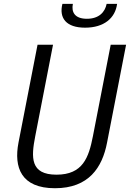

<svg xmlns="http://www.w3.org/2000/svg" viewBox="-20 -961 672 992"><path d="M272 -58.5C136 -58.5 140.5 -147 162 -257L254 -730H174L75.5 -224C51 -96.5 88.5 11.5 264 11.5C439 11.5 508.5 -96 533 -223.5L631.5 -730H552L460 -257C438.5 -147 408 -58.5 272 -58.5ZM356.5 -941H302.5C284 -867.5 322 -818 419.5 -818C517.5 -818 575.5 -867.5 585 -941H531C522.5 -898.5 491.5 -864 429 -864C366 -864 348 -898.5 356.5 -941Z"/></svg>

Font: Monaspace Neon Light
Style: Italic
Weight: 300
Italic angle: -11°
Designer: Riley Cran & the Lettermatic Team
Foundry: Lettermatic
Version: Version 1.200 (Monaspace Neon)